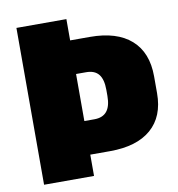

<svg xmlns="http://www.w3.org/2000/svg" viewBox="-79 -772 781 844"><g transform="rotate(-10 311.5 -350.0)"><path d="M50 -700H273V-605H361Q481 -605 545 -548.5Q609 -492 609 -385V-310Q609 -206 545 -150.5Q481 -95 361 -95H264V-245H318Q355 -245 373.5 -267.5Q392 -290 392 -336V-363Q392 -410 374 -432.5Q356 -455 318 -455H223L273 -502V0H50Z"/></g></svg>

Font: Pathway Extreme Condensed Black
Style: Regular
Weight: 900
Width: 3
Version: Version 1.001;gftools[0.9.26]